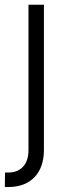

<svg xmlns="http://www.w3.org/2000/svg" viewBox="-33 -565 285 790"><path d="M84.2 -545.5V52.9C84.2 111.2 52.9 144.9 1.1 144.9H-12.4L-13.1 204.2C-7.5 204.5 -2.8 204.5 1.8 204.5C94.1 204.5 147.7 146 147.7 52.9V-545.5Z"/></svg>

Font: Karasuma Gothic
Style: Light
Weight: 300
Designer: Rasmus Andersson / Ryoko Nishizuka
Foundry: rsms
Version: Version 1.00